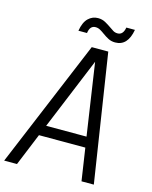

<svg xmlns="http://www.w3.org/2000/svg" viewBox="-159 -1055 908 1144"><g transform="rotate(15 295.5 -482.5)"><path d="M531 -851ZM436 -851Q412 -851 393 -861Q374 -871 358.5 -882.5Q343 -894 329.5 -901.5Q316 -909 301 -909Q266 -909 260 -862H207Q216 -916 241.5 -940.5Q267 -965 301 -965Q327 -965 347.5 -953.5Q368 -942 385 -930Q397 -921 409 -914Q421 -907 436 -907Q470 -907 478 -954H531Q513 -851 436 -851ZM533 0H457L427 -200H141L59 0H-20L309 -788H411ZM417 -265 351 -709 168 -265Z"/></g></svg>

Font: Tanohe Sans
Style: Italic
Weight: 400
Designer: Village Type and Design LLC & Cristiano Sobral
Foundry: Cooper Hewitt Smithsonian Design Museum
Version: Version 1.00;September 29, 2021;FontCreator 13.0.0.2655 64-b